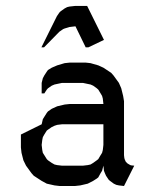

<svg xmlns="http://www.w3.org/2000/svg" viewBox="-20 -621 521 641"><path d="M49.8 -128.9V-171.9L119.1 -206.1L123 -223.1L127.9 -231L136.2 -244.1L140.1 -249L152.8 -257.8L170.9 -266.1L195.8 -272L213.9 -273.9H325.2L323.2 -292L320.8 -300.8L315.9 -309.1L308.1 -321.8L303.2 -326.2L291 -335L282.2 -338.9L272.9 -340.8L256.8 -344.2H187L170.9 -340.8L162.1 -338.9L152.8 -335L140.1 -326.2L136.2 -321.8L127.9 -309.1H119.1V-344.2L123 -359.9L127.9 -369.1L136.2 -381.8L140.1 -387.2L152.8 -395L170.9 -402.8L195.8 -410.2L213.9 -412.1H265.1L282.2 -410.2L308.1 -402.8L325.2 -395L351.1 -377.9L358.9 -369.1L377 -344.2L384.8 -326.2L391.1 -300.8L394 -283.2V-103L395 -94.2L396 -89.8L399.9 -81.1L405.8 -75.2L415 -69.8L418.9 -68.8L428.2 -67.9L394 0L377 -2L368.2 -3.9L359.9 -7.8L347.2 -17.1L342.8 -21L334 -34.2L330.1 -43L327.1 -50.8L325.2 -67.9L320.8 -50.8L315.9 -43L308.1 -28.8L303.2 -24.9L291 -17.1L272.9 -7.8L248 -2L230 0H179.2L162.1 -2L136.2 -7.8L119.1 -17.1L92.8 -34.2L85 -43L66.9 -67.9L58.1 -85.9L51.8 -110.8ZM118.2 -462.9 169.9 -566.9 178.2 -579.1 182.1 -583 195.8 -592.8 204.1 -597.2 211.9 -599.1 230 -601.1H271L327.1 -487.8L274.9 -462.9H266.1L231.9 -533.2L211.9 -530.8L195.8 -525.9L190.9 -523.9L178.2 -515.1L127 -462.9ZM119.1 -137.2 121.1 -120.1 123 -110.8 127.9 -103 136.2 -89.8 140.1 -85.9 152.8 -77.1 162.1 -71.8 170.9 -69.8 187 -67.9H256.8L272.9 -69.8L282.2 -71.8L291 -77.1L303.2 -85.9L308.1 -89.8L315.9 -103L320.8 -110.8L323.2 -120.1L325.2 -137.2V-206.1H187L170.9 -204.1L162.1 -201.2L152.8 -196.8L140.1 -188L136.2 -185.1L127.9 -171.9L123 -163.1L121.1 -153.8Z"/></svg>

Font: Petahja
Style: Regular
Weight: 400
Designer: T. Christopher White
Version: Version 1.1